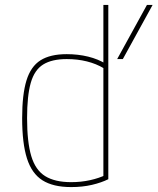

<svg xmlns="http://www.w3.org/2000/svg" viewBox="-20 -750 640 780"><path d="M269 10Q196 10 152.5 -17.5Q109 -45 89.5 -106.5Q70 -168 70 -270Q70 -366 87.5 -423Q105 -480 144.5 -505Q184 -530 251 -530Q297 -530 338 -520Q379 -510 411 -490L401 -473Q371 -491 333 -500.5Q295 -510 251 -510Q191 -510 155.5 -488Q120 -466 105 -413.5Q90 -361 90 -270Q90 -173 107 -116Q124 -59 163.5 -34.5Q203 -10 269 -10Q309 -10 345.5 -18Q382 -26 411 -40L400 -22V-730H420V-22Q392 -8 353.5 1Q315 10 269 10ZM456 -510 577 -730H600L479 -510Z"/></svg>

Font: M PLUS Code Latin Expanded Thin
Style: Regular
Weight: 250
Width: 7
Designer: Coji Morishita
Foundry: UNDERFOREST DESIGN
Version: Version 1.002; ttfautohint (v1.8.3)